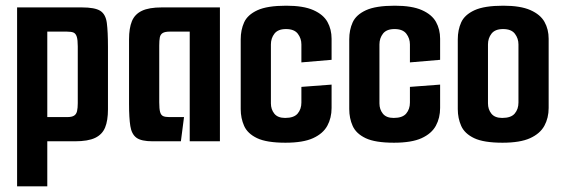

<svg xmlns="http://www.w3.org/2000/svg" viewBox="-20 -496 1979 674"><path d="M40 -470H267Q313 -470 332 -458Q351 -446 355 -415.5Q359 -385 359 -331V-112Q359 -73 349 -48.5Q339 -24 314 -12Q289 0 243 0H146V158H40ZM146 -385V-85H216Q232 -85 240 -90Q248 -95 250.5 -106Q253 -117 253 -134V-333Q253 -356 249.5 -367Q246 -378 238.5 -381.5Q231 -385 215 -385Z M516 0Q476 0 459 -12.5Q442 -25 437.5 -53.5Q433 -82 433 -130V-358Q433 -397 443 -421.5Q453 -446 478 -458Q503 -470 548 -470H752V0H646V-385H576Q559 -385 551 -380Q543 -375 541 -364.5Q539 -354 539 -336V-137Q539 -114 542 -103Q545 -92 552.5 -88.5Q560 -85 574 -85H626L615 0Z M982 5Q916 5 882.5 -11Q849 -27 837 -54Q825 -81 825 -113V-358Q825 -391 837 -417.5Q849 -444 883.5 -460Q918 -476 985 -476Q1045 -476 1080 -460.5Q1115 -445 1129.5 -419Q1144 -393 1144 -360V-286L1038 -277V-340Q1038 -361 1025.5 -377.5Q1013 -394 984 -394Q956 -394 943.5 -378Q931 -362 931 -340V-133Q931 -112 943 -97Q955 -82 981 -82Q1012 -82 1025 -97.5Q1038 -113 1038 -136V-191L1144 -199V-117Q1144 -82 1129 -54.5Q1114 -27 1079 -11Q1044 5 982 5Z M1363 5Q1297 5 1263.5 -11Q1230 -27 1218 -54Q1206 -81 1206 -113V-358Q1206 -391 1218 -417.5Q1230 -444 1264.5 -460Q1299 -476 1366 -476Q1426 -476 1461 -460.5Q1496 -445 1510.5 -419Q1525 -393 1525 -360V-286L1419 -277V-340Q1419 -361 1406.5 -377.5Q1394 -394 1365 -394Q1337 -394 1324.5 -378Q1312 -362 1312 -340V-133Q1312 -112 1324 -97Q1336 -82 1362 -82Q1393 -82 1406 -97.5Q1419 -113 1419 -136V-191L1525 -199V-117Q1525 -82 1510 -54.5Q1495 -27 1460 -11Q1425 5 1363 5Z M1744 5Q1678 5 1644.5 -11Q1611 -27 1599 -54Q1587 -81 1587 -113V-358Q1587 -391 1599 -417.5Q1611 -444 1645.5 -460Q1680 -476 1747 -476Q1807 -476 1842 -460.5Q1877 -445 1891.5 -419Q1906 -393 1906 -360V-117Q1906 -82 1891 -54.5Q1876 -27 1841 -11Q1806 5 1744 5ZM1743 -82Q1774 -82 1787 -97.5Q1800 -113 1800 -136V-340Q1800 -361 1787.5 -377.5Q1775 -394 1746 -394Q1718 -394 1705.5 -378Q1693 -362 1693 -340V-133Q1693 -112 1705 -97Q1717 -82 1743 -82Z"/></svg>

Font: Smooch Sans
Style: Bold
Weight: 700
Designer: Robert E. Leuschke
Foundry: Robert E. Leuschke
Version: Version 1.010